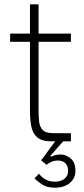

<svg xmlns="http://www.w3.org/2000/svg" viewBox="-20 -656 388 891"><path d="M161 150Q169 162 187.5 174.5Q206 187 234 187Q264 187 280 173Q296 159 296 139Q296 113 283 101Q270 89 249 89Q232 89 217.5 95.5Q203 102 196 109L171 88L236 0H219Q174 0 152.5 -19Q131 -38 125 -70.5Q119 -103 119 -144V-462H27V-500H119V-636H159V-500H309V-462H159V-143Q159 -116 161.5 -92Q164 -68 178 -53Q192 -38 227 -38H309V0H273L214 67L217 71Q226 67 236 64Q246 61 263 61Q285 61 307.5 79Q330 97 330 138Q330 171 304 193Q278 215 234 215Q197 215 174.5 199.5Q152 184 140 172Z"/></svg>

Font: Haskoy ExtraLight
Style: Regular
Weight: 200
Designer: Ertekin Erdin
Foundry: Ertekin Erdin
Version: Version 2.000; ttfautohint (v1.8.4.7-5d5b)